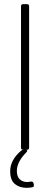

<svg xmlns="http://www.w3.org/2000/svg" viewBox="-20 -720 239 923"><path d="M81 -10V-690Q81 -700 91 -700H110Q120 -700 120 -690V-10Q120 0 110 0H91Q81 0 81 -10ZM143 171Q143 179 136 180Q122 183 108 183Q74 183 51.5 164.5Q29 146 29 103Q29 49 82 4Q87 0 95 0H102Q109 0 110.5 3.5Q112 7 107 12Q61 58 61 102Q61 129 75 142Q89 155 111 155Q117 155 129 153H132Q139 153 141 161L143 168Z"/></svg>

Font: Barlow Semi Condensed ExLight
Style: Regular
Weight: 275
Width: 4
Designer: Jeremy Tribby
Foundry: Tribby Type
Version: Version 1.408